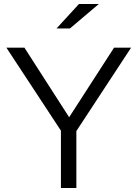

<svg xmlns="http://www.w3.org/2000/svg" viewBox="-20 -938 686 958"><path d="M284 0V-286L12 -700H102L325 -353L549 -700H634L361 -284V0ZM262 -796 374 -918H473L329 -796Z"/></svg>

Font: Red Hat Text VF
Style: Regular
Weight: 300
Designer: Pentagram, MCKL
Foundry: Pentagram, MCKL
Version: Version 1.023